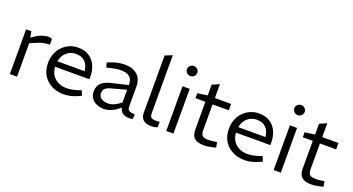

<svg xmlns="http://www.w3.org/2000/svg" viewBox="-50 -1388 3702 2013"><g transform="rotate(20 1801.0 -381.5)"><path d="M80 0V-499H139L150 -432L190 -459Q221 -480 258 -493Q295 -506 329 -506Q339 -506 349.5 -503.5Q360 -501 369 -495V-433Q334 -432 300.5 -426Q267 -420 221 -399L160 -373V0Z M679 7Q609 7 549 -22Q489 -51 452.5 -108Q416 -165 416 -248Q416 -304 434.5 -351Q453 -398 486.5 -432.5Q520 -467 564.5 -486.5Q609 -506 661 -506Q735 -506 784.5 -473Q834 -440 858.5 -385Q883 -330 883 -262V-234H500Q503 -178 529 -140.5Q555 -103 596 -83.5Q637 -64 685 -64Q715 -64 745 -69.5Q775 -75 805 -84L847 -98L869 -45L830 -27Q795 -11 756 -2Q717 7 679 7ZM503 -296H806Q800 -361 763.5 -398.5Q727 -436 661 -436Q621 -436 588 -419Q555 -402 532.5 -370.5Q510 -339 503 -296Z M1129 7Q1089 7 1052 -7.5Q1015 -22 991.5 -53Q968 -84 968 -130Q968 -192 1005 -226Q1042 -260 1110 -275L1292 -318V-322Q1292 -383 1258 -409.5Q1224 -436 1163 -436Q1128 -436 1094 -429.5Q1060 -423 1033 -416L1007 -409L992 -461L1017 -471Q1059 -488 1100.5 -497Q1142 -506 1184 -506Q1267 -506 1319.5 -461.5Q1372 -417 1372 -324V-111Q1372 -77 1388 -65Q1404 -53 1456 -50L1452 3Q1444 4 1433.5 5.5Q1423 7 1412 7Q1363 7 1336.5 -15.5Q1310 -38 1302 -72L1279 -52Q1245 -23 1205 -8Q1165 7 1129 7ZM1154 -62Q1181 -62 1208 -72.5Q1235 -83 1263 -103L1292 -124V-266L1123 -220Q1079 -208 1062.5 -188Q1046 -168 1046 -139Q1046 -102 1075.5 -82Q1105 -62 1154 -62Z M1661 7Q1596 7 1567 -21.5Q1538 -50 1538 -101V-738L1618 -770V-120Q1618 -91 1632.5 -77.5Q1647 -64 1683 -64Q1692 -64 1703.5 -64.5Q1715 -65 1728 -67L1727 -6Q1710 1 1693 4Q1676 7 1661 7Z M1825 0V-499H1905V0ZM1865 -627Q1850 -627 1836 -635Q1822 -643 1814.5 -656Q1807 -669 1807 -684Q1807 -699 1814.5 -712Q1822 -725 1836 -732.5Q1850 -740 1865 -740Q1881 -740 1894 -732.5Q1907 -725 1915 -712Q1923 -699 1923 -684Q1923 -668 1915 -655.5Q1907 -643 1894 -635Q1881 -627 1865 -627Z M2245 7Q2174 7 2140 -22.5Q2106 -52 2106 -118V-428H1995V-483L2106 -499V-619L2186 -654V-499H2367V-428H2186V-142Q2186 -100 2202.5 -81.5Q2219 -63 2268 -63Q2285 -63 2302 -64.5Q2319 -66 2337 -69L2366 -73L2376 -15L2350 -8Q2327 -2 2298 2.5Q2269 7 2245 7Z M2697 7Q2627 7 2567 -22Q2507 -51 2470.5 -108Q2434 -165 2434 -248Q2434 -304 2452.5 -351Q2471 -398 2504.5 -432.5Q2538 -467 2582.5 -486.5Q2627 -506 2679 -506Q2753 -506 2802.5 -473Q2852 -440 2876.5 -385Q2901 -330 2901 -262V-234H2518Q2521 -178 2547 -140.5Q2573 -103 2614 -83.5Q2655 -64 2703 -64Q2733 -64 2763 -69.5Q2793 -75 2823 -84L2865 -98L2887 -45L2848 -27Q2813 -11 2774 -2Q2735 7 2697 7ZM2521 -296H2824Q2818 -361 2781.5 -398.5Q2745 -436 2679 -436Q2639 -436 2606 -419Q2573 -402 2550.5 -370.5Q2528 -339 2521 -296Z M3023 0V-499H3103V0ZM3063 -627Q3048 -627 3034 -635Q3020 -643 3012.5 -656Q3005 -669 3005 -684Q3005 -699 3012.5 -712Q3020 -725 3034 -732.5Q3048 -740 3063 -740Q3079 -740 3092 -732.5Q3105 -725 3113 -712Q3121 -699 3121 -684Q3121 -668 3113 -655.5Q3105 -643 3092 -635Q3079 -627 3063 -627Z M3443 7Q3372 7 3338 -22.5Q3304 -52 3304 -118V-428H3193V-483L3304 -499V-619L3384 -654V-499H3565V-428H3384V-142Q3384 -100 3400.5 -81.5Q3417 -63 3466 -63Q3483 -63 3500 -64.5Q3517 -66 3535 -69L3564 -73L3574 -15L3548 -8Q3525 -2 3496 2.5Q3467 7 3443 7Z"/></g></svg>

Font: REM Light
Style: Regular
Weight: 300
Designer: Octavio Pardo
Foundry: Ashler Design
Version: Version 1.005;gftools[0.9.28]